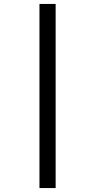

<svg xmlns="http://www.w3.org/2000/svg" viewBox="-20 -760 482 973"><path d="M180 193V-740H262V193Z"/></svg>

Font: Lexend Tera Light
Style: Regular
Weight: 300
Designer: Bonnie Shaver-Troup, Thomas Jockin
Foundry: Lexend
Version: Version 1.007